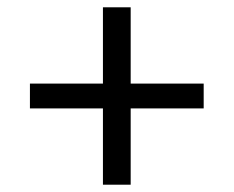

<svg xmlns="http://www.w3.org/2000/svg" viewBox="-20 -568 640 526"><path d="M262 -62V-271H62V-339H262V-548H338V-339H538V-271H338V-62Z"/></svg>

Font: Lilex
Style: Regular
Weight: 400
Monospace: yes
Designer: Mike Abbink, Paul van der Laan, Pieter van Rosmalen, Mikhael Khrustik
Foundry: Mikhael Khrustik
Version: Version 2.510